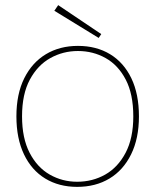

<svg xmlns="http://www.w3.org/2000/svg" viewBox="-20 -717 607 749"><path d="M281 12Q210 12 156.5 -20.5Q103 -53 73.5 -115Q44 -177 44 -263Q44 -350 74.5 -411.5Q105 -473 159 -505.5Q213 -538 284 -538Q356 -538 409.5 -505.5Q463 -473 492.5 -411.5Q522 -350 522 -263Q522 -177 491.5 -115Q461 -53 407 -20.5Q353 12 281 12ZM281 -8Q341 -8 390.5 -36Q440 -64 470 -121Q500 -178 500 -263Q500 -350 470.5 -406.5Q441 -463 392 -490.5Q343 -518 284 -518Q226 -518 176.5 -490.5Q127 -463 96.5 -406.5Q66 -350 66 -263Q66 -178 95.5 -121Q125 -64 174 -36Q223 -8 281 -8ZM365 -569 192 -675 207 -697 375 -584Z"/></svg>

Font: DM Sans 9pt Thin
Style: Regular
Weight: 250
Version: Version 4.004;gftools[0.9.30]